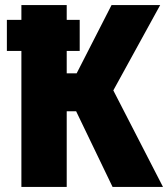

<svg xmlns="http://www.w3.org/2000/svg" viewBox="-20 -734 660 754"><path d="M64 0H242V-297H279L422 0H620L425 -379L609 -714H418L281 -446H242V-534H293V-656H242V-714H64V-656H7V-534H64Z"/></svg>

Font: Noto Sans Condensed Black
Style: Regular
Weight: 900
Width: 3
Designer: Monotype Design Team
Foundry: Monotype Imaging Inc.
Version: Version 2.013